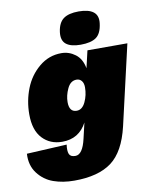

<svg xmlns="http://www.w3.org/2000/svg" viewBox="-131 -800 870 1089"><g transform="rotate(-10 304.0 -255.5)"><path d="M377 -538Q321 -538 294 -559.5Q267 -581 273 -629Q280 -682 310 -704Q340 -726 398 -726Q455 -726 482.5 -704.5Q510 -683 504 -638Q497 -581 467 -559.5Q437 -538 377 -538ZM409 -500H639L533 -40Q500 101 423.5 158Q347 215 208 215Q142 215 88.5 196Q35 177 0 131Q-35 85 -31 18L200 6Q195 42 202.5 60Q210 78 238 78Q280 78 300 -10L321 -100Q276 -14 179 -14Q109 -14 65 -61Q21 -108 21 -199Q21 -277 48.5 -347Q76 -417 132 -463.5Q188 -510 260 -510Q304 -510 340 -483Q376 -456 386 -401ZM290 -173Q322 -173 340.5 -212Q359 -251 359 -296Q359 -320 348 -333.5Q337 -347 319 -347Q284 -347 265.5 -307.5Q247 -268 247 -230Q247 -173 290 -173Z"/></g></svg>

Font: Elaine Sans Black
Style: Italic
Weight: 900
Italic angle: -13°
Designer: Wei Huang
Foundry: Wei Huang
Version: Version 2.001;December 24, 2019;FontCreator 12.0.0.2547 64-b